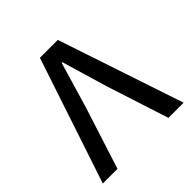

<svg xmlns="http://www.w3.org/2000/svg" viewBox="-188 -894 1055 1055"><g transform="rotate(-45 339.5 -366.5)"><path d="M270 -733H409L654 0H536L419 -362L340 -629H335L256 -362L140 0H26Z"/></g></svg>

Font: IBM Plex Sans JP Medm
Style: Regular
Weight: 500
Designer: Mike Abbink; Paul van der Laan; Pieter van Rosmalen; Wujin Sim; Yejin Wi; Jinhee Kim; Boomi Park; Yona Kim; Kichan Ma
Foundry: Sandoll Inc.
Version: Version 1.002